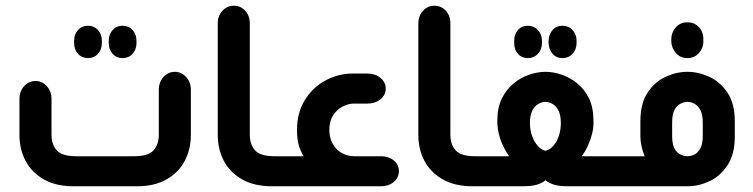

<svg xmlns="http://www.w3.org/2000/svg" viewBox="-20 -651 2633 671"><path d="M288 -448Q266 -448 252.5 -463Q239 -478 239 -501V-508Q239 -531 252.5 -546Q266 -561 288 -561Q309 -561 322.5 -546Q336 -531 336 -508V-501Q336 -478 322.5 -463Q309 -448 288 -448ZM408 -448Q387 -448 373.5 -463Q360 -478 360 -501V-508Q360 -531 373.5 -546Q387 -561 408 -561Q430 -561 443.5 -546Q457 -531 457 -508V-501Q457 -478 443.5 -463Q430 -448 408 -448ZM458 0H237Q175 0 132.5 -24.5Q90 -49 69 -89.5Q48 -130 48 -179V-305Q48 -332 64.5 -350Q81 -368 104 -368Q127 -368 143.5 -350Q160 -332 160 -305V-180Q160 -146 178.5 -125.5Q197 -105 246 -105H449Q498 -105 516.5 -125.5Q535 -146 535 -180V-337Q535 -364 551.5 -382Q568 -400 591 -400Q614 -400 630.5 -382Q647 -364 647 -337V-179Q647 -130 626 -89.5Q605 -49 563 -24.5Q521 0 458 0Z M944 0H931Q868 0 825.5 -24.5Q783 -49 762 -89.5Q741 -130 741 -179V-569Q741 -596 757.5 -613.5Q774 -631 797 -631Q821 -631 837 -613.5Q853 -596 853 -569V-180Q853 -146 871.5 -125.5Q890 -105 939 -105H944Z M932 0V-105H1041Q1030 -124 1024 -144Q1018 -164 1018 -197Q1018 -256 1044.5 -300Q1071 -344 1116 -369Q1161 -394 1213 -394H1264Q1291 -394 1309.5 -379Q1328 -364 1328 -341Q1328 -319 1309.5 -304Q1291 -289 1264 -289H1217Q1196 -289 1176 -278Q1156 -267 1143.5 -247Q1131 -227 1131 -197Q1131 -168 1143.5 -147Q1156 -126 1176 -115.5Q1196 -105 1217 -105H1311Q1338 -105 1356 -90.5Q1374 -76 1374 -53Q1374 -30 1356 -15Q1338 0 1311 0Z M1645 0H1632Q1569 0 1526.5 -24.5Q1484 -49 1463 -89.5Q1442 -130 1442 -179V-569Q1442 -596 1458.5 -613.5Q1475 -631 1498 -631Q1522 -631 1538 -613.5Q1554 -596 1554 -569V-180Q1554 -146 1572.5 -125.5Q1591 -105 1640 -105H1645Z M1825 -448Q1803 -448 1790 -463Q1777 -478 1777 -501V-508Q1777 -531 1790 -546Q1803 -561 1825 -561Q1846 -561 1860 -546Q1874 -531 1874 -508V-501Q1874 -478 1860 -463Q1846 -448 1825 -448ZM1946 -448Q1924 -448 1911 -463Q1898 -478 1897 -501V-508Q1898 -531 1911 -546Q1924 -561 1946 -561Q1967 -561 1981 -546Q1995 -531 1995 -508V-501Q1995 -478 1981 -463Q1967 -448 1946 -448ZM1633 0V-105H1759Q1748 -121 1738.5 -140.5Q1729 -160 1723.5 -182.5Q1718 -205 1718 -229Q1718 -275 1734 -307Q1750 -339 1775 -359.5Q1800 -380 1829.5 -390Q1859 -400 1886 -400Q1914 -400 1943 -390Q1972 -380 1997.5 -359.5Q2023 -339 2038.5 -307Q2054 -275 2054 -229Q2055 -205 2049 -182.5Q2043 -160 2034 -140.5Q2025 -121 2013 -105H2139V0H1969Q1934 0 1916.5 -5.5Q1899 -11 1886 -21Q1874 -11 1856 -5.5Q1838 0 1803 0ZM1886 -124Q1901 -127 1913.5 -141Q1926 -155 1933 -176Q1940 -197 1940 -221Q1940 -248 1932 -264Q1924 -280 1911.5 -287.5Q1899 -295 1886 -295Q1874 -295 1861 -287.5Q1848 -280 1840 -264Q1832 -248 1832 -221Q1832 -197 1839.5 -176Q1847 -155 1859.5 -141Q1872 -127 1886 -124Z M2382 -448Q2357 -448 2341.5 -466.5Q2326 -485 2326 -508V-513Q2326 -537 2341.5 -555Q2357 -573 2382 -573Q2408 -573 2423.5 -555Q2439 -537 2438 -513V-508Q2439 -485 2423.5 -466.5Q2408 -448 2382 -448ZM2127 0V-105H2233Q2226 -121 2222 -140Q2218 -159 2218 -174V-226Q2218 -289 2243 -327Q2268 -365 2306 -382.5Q2344 -400 2382 -400Q2421 -400 2459 -382.5Q2497 -365 2522.5 -327Q2548 -289 2548 -226V-174Q2548 -112 2522.5 -73.5Q2497 -35 2459 -17.5Q2421 0 2382 0ZM2382 -105Q2395 -105 2407 -111Q2419 -117 2427.5 -132.5Q2436 -148 2436 -176V-223Q2436 -251 2427.5 -266.5Q2419 -282 2407 -288.5Q2395 -295 2382 -295Q2371 -295 2358 -288.5Q2345 -282 2337 -266.5Q2329 -251 2329 -223V-176Q2329 -148 2337 -132.5Q2345 -117 2358 -111Q2371 -105 2382 -105Z"/></svg>

Font: Beiruti
Style: Bold
Weight: 700
Designer: Arlette Boutros
Foundry: Boutros
Version: Version 1.41